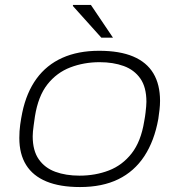

<svg xmlns="http://www.w3.org/2000/svg" viewBox="-20 -743 724 775"><path d="M303 12Q222 12 167.5 -10.5Q113 -33 85.5 -77Q58 -121 58 -186Q58 -214 61.5 -239.5Q65 -265 70 -289Q87 -370 127.5 -425.5Q168 -481 231.5 -509.5Q295 -538 380 -538Q463 -538 517.5 -515Q572 -492 599 -447Q626 -402 626 -336Q626 -319 624 -301Q622 -283 619 -263Q603 -174 562.5 -112.5Q522 -51 457.5 -19.5Q393 12 303 12ZM301 -34Q365 -34 419.5 -55Q474 -76 511.5 -124Q549 -172 562 -253Q566 -274 567.5 -288.5Q569 -303 570 -313Q571 -323 571 -332Q571 -391 546.5 -426Q522 -461 479.5 -476.5Q437 -492 382 -492Q319 -492 264 -471Q209 -450 171.5 -402.5Q134 -355 121 -273Q118 -252 116 -237.5Q114 -223 113 -212.5Q112 -202 112 -193Q112 -135 136.5 -100Q161 -65 203.5 -49.5Q246 -34 301 -34ZM389 -591 274 -719 275 -723H347L436 -591Z"/></svg>

Font: Archivo Expanded Thin
Style: Italic
Weight: 250
Width: 7
Italic angle: -10°
Designer: Hector Gatti
Foundry: Omnibus-Type
Version: Version 2.001